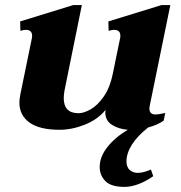

<svg xmlns="http://www.w3.org/2000/svg" viewBox="-20 -499 710 753"><path d="M566 -73Q566 -50 590 -50Q602 -50 628 -56L622 -26Q598 -9 561 1Q519 34 497.5 68Q476 102 476 134Q476 156 488.5 167.5Q501 179 521 179Q532 179 546.5 175Q561 171 572 166L581 192Q551 213 522 223.5Q493 234 469 234Q415 234 393 211Q371 188 371 156Q371 116 401 78Q431 40 481 10Q445 7 419 -9.5Q393 -26 393 -58L394 -68Q363 -30 312.5 -10Q262 10 214 10Q135 10 95.5 -18.5Q56 -47 56 -97Q56 -108 60 -130L105 -349L106 -358Q106 -382 81 -382Q73 -382 60 -378L59 -415L267 -479H301L233 -144Q230 -128 230 -114Q230 -55 288 -55Q309 -55 336 -70.5Q363 -86 387 -120.5Q411 -155 422 -208L451 -349Q452 -353 452 -359Q452 -382 427 -382Q420 -382 406 -378L405 -415L613 -479H648L567 -83Q566 -79 566 -73Z"/></svg>

Font: Taviraj
Style: Bold Italic
Weight: 700
Italic angle: -12°
Designer: Katatrad Team
Foundry: CadsonDemak
Version: Version 1.001